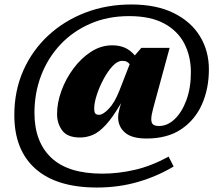

<svg xmlns="http://www.w3.org/2000/svg" viewBox="-20 -705 954 858"><path d="M690.5 -142Q728.5 -142 760.8 -172.8Q793 -203.5 813 -257.8Q833 -312 833 -382Q833 -453.5 803.8 -510.2Q774.5 -567 713.5 -600Q652.5 -633 557 -633Q461.5 -633 383.8 -599.2Q306 -565.5 250 -506Q194 -446.5 164 -368.2Q134 -290 134 -200.5Q134 -71 209.2 0Q284.5 71 437 71Q508 71 581.5 54.2Q655 37.5 733.5 -5L756 39Q682.5 83 596.5 108Q510.5 133 413.5 133Q233 133 138.5 49.2Q44 -34.5 44 -190.5Q44 -299 84 -389.5Q124 -480 195.5 -546.2Q267 -612.5 362 -648.8Q457 -685 566.5 -685Q678.5 -685 756 -646.8Q833.5 -608.5 873.5 -543Q913.5 -477.5 913.5 -395Q913.5 -309.5 882.8 -239.5Q852 -169.5 790.2 -127.8Q728.5 -86 635 -86Q568.5 -86 538.2 -112.8Q508 -139.5 508 -180Q508 -198.5 514 -219.5L521 -244Q483.5 -180 452.8 -146.8Q422 -113.5 394.2 -102Q366.5 -90.5 337.5 -90.5Q281.5 -90.5 258.2 -121.8Q235 -153 235 -196Q235 -245 254.2 -298.5Q273.5 -352 307.8 -398.2Q342 -444.5 386.5 -473.5Q431 -502.5 481.5 -502.5Q512 -502.5 536.2 -492.5Q560.5 -482.5 582.5 -457.5L611.5 -491H738L664 -219Q656 -189 656 -172.5Q656 -154.5 664.8 -148.2Q673.5 -142 690.5 -142ZM401 -220.5Q401 -203.5 406 -197.8Q411 -192 423 -192Q440.5 -192 466.5 -219.2Q492.5 -246.5 513.5 -300L559.5 -418Q554.5 -425 547 -429Q539.5 -433 526 -433Q505 -433 483.2 -409.8Q461.5 -386.5 442.8 -351.5Q424 -316.5 412.5 -281Q401 -245.5 401 -220.5Z"/></svg>

Font: Newsreader Text ExtraBold
Style: Italic
Weight: 800
Italic angle: -17°
Designer: Hugues Gentile
Foundry: Production Type
Version: Version 1.001